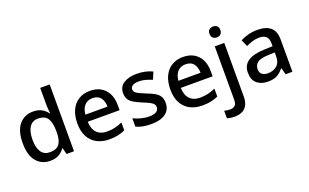

<svg xmlns="http://www.w3.org/2000/svg" viewBox="-103 -1286 3307 2052"><g transform="rotate(-20 1550.5 -260.0)"><path d="M267 10Q170 10 111 -60Q52 -130 52 -269Q52 -407 111.5 -478Q171 -549 269 -549Q330 -549 369 -526Q408 -503 432 -470H438Q436 -484 433 -511Q430 -538 430 -559V-760H538V0H453L435 -72H430Q407 -38 368 -14Q329 10 267 10ZM294 -78Q371 -78 402.5 -121.5Q434 -165 434 -252V-268Q434 -361 404 -410.5Q374 -460 292 -460Q229 -460 196 -408.5Q163 -357 163 -267Q163 -176 196 -127Q229 -78 294 -78Z M917 -549Q988 -549 1039 -519.5Q1090 -490 1118 -435.5Q1146 -381 1146 -305V-246H784Q786 -164 827.5 -120.5Q869 -77 943 -77Q995 -77 1035.5 -87Q1076 -97 1119 -116V-26Q1079 -8 1037.5 1Q996 10 938 10Q860 10 800 -21Q740 -52 706.5 -113.5Q673 -175 673 -266Q673 -356 703.5 -419.5Q734 -483 789 -516Q844 -549 917 -549ZM916 -466Q860 -466 826 -429.5Q792 -393 786 -326H1038Q1037 -388 1008 -427Q979 -466 916 -466Z M1636 -153Q1636 -73 1578 -31.5Q1520 10 1416 10Q1360 10 1319 1.5Q1278 -7 1244 -23V-118Q1280 -100 1327.5 -87Q1375 -74 1419 -74Q1478 -74 1504.5 -92.5Q1531 -111 1531 -142Q1531 -160 1521 -174.5Q1511 -189 1483.5 -204Q1456 -219 1403 -240Q1352 -261 1316 -281.5Q1280 -302 1261.5 -330.5Q1243 -359 1243 -404Q1243 -475 1299.5 -512Q1356 -549 1449 -549Q1499 -549 1542.5 -539.5Q1586 -530 1627 -511L1592 -429Q1556 -444 1519.5 -454.5Q1483 -465 1444 -465Q1397 -465 1372.5 -450Q1348 -435 1348 -409Q1348 -390 1359.5 -376.5Q1371 -363 1399.5 -349Q1428 -335 1478 -315Q1528 -296 1563.5 -276Q1599 -256 1617.5 -227Q1636 -198 1636 -153Z M1975 -549Q2046 -549 2097 -519.5Q2148 -490 2176 -435.5Q2204 -381 2204 -305V-246H1842Q1844 -164 1885.5 -120.5Q1927 -77 2001 -77Q2053 -77 2093.5 -87Q2134 -97 2177 -116V-26Q2137 -8 2095.5 1Q2054 10 1996 10Q1918 10 1858 -21Q1798 -52 1764.5 -113.5Q1731 -175 1731 -266Q1731 -356 1761.5 -419.5Q1792 -483 1847 -516Q1902 -549 1975 -549ZM1974 -466Q1918 -466 1884 -429.5Q1850 -393 1844 -326H2096Q2095 -388 2066 -427Q2037 -466 1974 -466Z M2278 240Q2253 240 2231 236.5Q2209 233 2194 228V142Q2210 146 2226 148.5Q2242 151 2261 151Q2293 151 2314 134Q2335 117 2335 68V-539H2443V73Q2443 123 2426 160.5Q2409 198 2373 219Q2337 240 2278 240ZM2328 -683Q2328 -716 2346 -730.5Q2364 -745 2390 -745Q2414 -745 2432.5 -730.5Q2451 -716 2451 -683Q2451 -651 2432.5 -636Q2414 -621 2390 -621Q2364 -621 2346 -636Q2328 -651 2328 -683Z M2819 -549Q2921 -549 2971.5 -504.5Q3022 -460 3022 -365V0H2945L2924 -75H2920Q2885 -31 2846.5 -10.5Q2808 10 2740 10Q2667 10 2619 -30Q2571 -70 2571 -154Q2571 -236 2633 -279Q2695 -322 2823 -326L2916 -329V-358Q2916 -417 2889 -441Q2862 -465 2813 -465Q2772 -465 2734 -453Q2696 -441 2661 -424L2627 -502Q2665 -522 2715 -535.5Q2765 -549 2819 -549ZM2843 -256Q2752 -253 2717 -226.5Q2682 -200 2682 -153Q2682 -111 2707 -92.5Q2732 -74 2772 -74Q2833 -74 2874 -108.5Q2915 -143 2915 -212V-259Z"/></g></svg>

Font: Noto Sans Kawi Medium
Style: Regular
Weight: 500
Designer: Fadhl Haqq
Version: Version 1.000